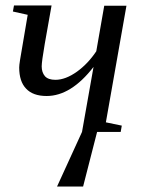

<svg xmlns="http://www.w3.org/2000/svg" viewBox="-20 -480 517 700"><path d="M424 -22 420 1H334L283 200H188L279 1L321 -236Q239 -130 150 -130Q100 -130 75 -157Q50 -183 50 -234Q50 -242 53 -261Q60 -304 81 -426L27 -438L31 -460H168L143 -319Q132 -255 132 -238Q132 -216 144 -202Q156 -189 182 -189Q219 -189 261 -219Q301 -248 331 -293L360 -459H441L366 -34Z"/></svg>

Font: Libra Serif Modern
Style: Italic
Weight: 400
Italic angle: -12°
Designer: Stefan Peev, Context Ltd
Foundry: Stefan Peev, Context Ltd
Version: Version 1.000